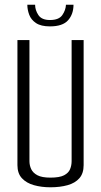

<svg xmlns="http://www.w3.org/2000/svg" viewBox="-20 -790 429 815"><path d="M194 5Q156 5 124 -4Q92 -13 73 -33.5Q54 -54 54 -89V-620H105V-106Q105 -88 112.5 -72Q120 -56 139 -46Q158 -36 194 -36Q233 -36 252 -46Q271 -56 277.5 -72Q284 -88 284 -106V-620H335V-89Q335 -54 317 -33.5Q299 -13 267 -4Q235 5 194 5ZM192 -678Q154 -678 133 -692Q112 -706 104 -727.5Q96 -749 96 -770H129Q129 -747 143 -726Q157 -705 192 -705Q230 -705 244.5 -726Q259 -747 260 -770H292Q292 -730 269 -704Q246 -678 192 -678Z"/></svg>

Font: Smooch Sans Thin
Style: Regular
Weight: 400
Version: Version 1.010